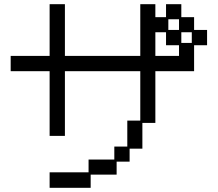

<svg xmlns="http://www.w3.org/2000/svg" viewBox="-20 -869 1040 917"><path d="M217 -46H403V-107H526V-169H588V-293H650V-529H290V-220H217V-529H31V-602H217V-849H290V-602H650V-849H722V-787H773V-849H846V-787H907V-726H969V-653H907V-529H722V-282H660V-159H599V-97H537V-35H413V28H217ZM835 -726V-777H784V-726ZM835 -602V-653H773V-715H722V-602ZM896 -664V-715H846V-664Z"/></svg>

Font: DotGothic16
Style: Regular
Weight: 400
Designer: Fontworks Inc.
Foundry: Fontworks Inc.
Version: Version 1.100